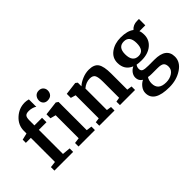

<svg xmlns="http://www.w3.org/2000/svg" viewBox="-94 -1064 1712 1712"><g transform="rotate(-45 762.0 -208.5)"><path d="M29 0V-44L87 -51V-355H24V-395L87 -410V-443Q87 -515 142.5 -566Q198 -617 271 -617Q292 -617 317 -610V-516Q310 -524 288 -531Q266 -538 243 -538Q212 -538 200 -524.5Q188 -511 188 -475V-411H284V-355H188V-51L265 -44V0Z M333 0V-44L386 -51V-341L334 -355V-405L466 -421H467L488 -407V-51L540 -44V0ZM428 -484Q403 -484 388 -499.5Q373 -515 373 -539Q373 -566 389.5 -585Q406 -604 435 -604Q462 -604 477.5 -587.5Q493 -571 493 -548Q493 -520 476.5 -502Q460 -484 428 -484Z M595 0V-44L638 -50V-341L591 -355V-406L712 -421H713L731 -407V-361Q756 -385 798 -402.5Q840 -420 881 -420Q948 -420 973.5 -382.5Q999 -345 999 -254V-51L1046 -44V0H855V-44L896 -51V-254Q896 -311 883.5 -334.5Q871 -358 832 -358Q784 -358 742 -322V-51L787 -44V0Z M1453 -293Q1454 -227 1405 -186Q1356 -145 1275 -145Q1237 -145 1216 -150Q1202 -133 1202 -110Q1202 -85 1220 -77Q1238 -69 1283 -69H1359Q1508 -69 1508 42Q1508 110 1440 155Q1372 200 1281 200H1280Q1091 200 1091 85Q1091 54 1111.5 26.5Q1132 -1 1160 -14Q1125 -35 1125 -76Q1125 -102 1141 -124.5Q1157 -147 1184 -160Q1105 -192 1105 -282Q1105 -346 1157.5 -384Q1210 -422 1285 -422Q1371 -422 1414 -388Q1444 -423 1495 -423H1518V-343H1444Q1453 -322 1453 -293ZM1252 4Q1226 4 1209 0Q1191 27 1191 63Q1191 149 1291 149H1292Q1336 149 1370.5 126.5Q1405 104 1405 65Q1405 32 1388 18Q1371 4 1326 4ZM1352 -285Q1352 -377 1281 -377Q1208 -377 1208 -288Q1208 -191 1283 -191Q1352 -191 1352 -285Z"/></g></svg>

Font: Aikya SemiBold
Style: Regular
Weight: 600
Designer: Neelakash Kshetrimayum (Latin subset based on Merriweather by Eben Sorkin)
Foundry: Brand New Type
Version: Version 1.00 b005